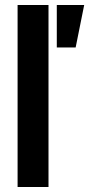

<svg xmlns="http://www.w3.org/2000/svg" viewBox="-20 -744 355 764"><path d="M50 0V-724H173V0ZM206 -555V-724H315L281 -555Z"/></svg>

Font: Archivo Condensed
Style: Bold
Weight: 700
Width: 3
Designer: Hector Gatti
Foundry: Omnibus-Type
Version: Version 2.001